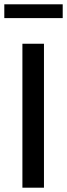

<svg xmlns="http://www.w3.org/2000/svg" viewBox="-25 -871 311 891"><path d="M79 0V-668H179V0ZM-5 -787V-851H266V-787Z"/></svg>

Font: Gantari Medium
Style: Regular
Weight: 500
Designer: Anugrah Pasau
Foundry: Lafontype
Version: Version 1.000; ttfautohint (v1.8.4.7-5d5b)